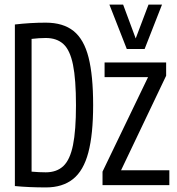

<svg xmlns="http://www.w3.org/2000/svg" viewBox="-20 -809 775 839"><path d="M181 10Q106 10 45 4V-702Q113 -710 180 -710Q256 -710 301.5 -673.5Q347 -637 367 -558Q387 -479 387 -350Q387 -222 366 -142.5Q345 -63 299 -26.5Q253 10 181 10ZM180 -56Q228 -56 257 -83.5Q286 -111 299 -175Q312 -239 312 -349Q312 -462 299 -526Q286 -590 257 -616.5Q228 -643 180 -643Q167 -643 150 -642Q133 -641 118 -639V-59Q151 -56 180 -56ZM428 0V-59L627 -472H437V-536H706V-478L509 -65H720V0ZM688 -789 612 -595H534L458 -789H518L573 -641L629 -789Z"/></svg>

Font: Georama Condensed
Style: Regular
Weight: 400
Width: 3
Designer: Jean-Baptiste Levee
Foundry: Production Type
Version: Version 1.000